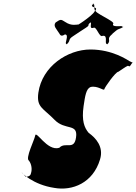

<svg xmlns="http://www.w3.org/2000/svg" viewBox="-20 -1129 795 1121"><path d="M326 -934C332 -923 338 -914 359 -928C388 -927 352 -871 369 -872C389 -886 351 -858 372 -872C396 -898 374 -897 410 -920C430 -934 459 -952 480 -966C511 -986 484 -978 508 -998C526 -1014 483 -984 504 -998C523 -1003 495 -959 524 -966C544 -980 559 -906 580 -920C614 -924 586 -871 606 -872C626 -886 588 -858 609 -872C630 -898 600 -900 633 -928C653 -942 620 -922 641 -936C674 -964 661 -953 695 -968C715 -982 674 -958 695 -972C702 -984 633 -965 640 -989C660 -1003 518 -1057 539 -1071C552 -1091 499 -1084 523 -1104C541 -1120 498 -1090 519 -1104C538 -1109 526 -1091 533 -1071C549 -1057 426 -975 436 -986C429 -986 397 -976 362 -1000C335 -1017 335 -1018 305 -998C288 -977 311 -959 326 -934ZM508 -840C375 -840 226 -742 204 -588C192 -502 231 -499 299 -429C360 -366 436 -411 424 -327C413 -248 362 -304 326 -266C254 -244 190 -374 185 -336C182 -314 126 -203 149 -191C165 -170 168 -139 161 -118C158 -99 140 -97 130 -97C124 -103 108 -123 106 -122C106 -122 170 -51 297 -32C403 -13 523 -61 564 -198C587 -272 539 -324 498 -353C472 -383 456 -425 468 -509C477 -570 483 -611 509 -621C550 -631 587 -596 589 -608C591 -619 655 -710 671 -710C687 -720 715 -741 727 -745C739 -739 737 -740 749 -758C757 -769 760 -758 736 -772C722 -780 636 -840 508 -840Z"/></svg>

Font: Hussar Przerywany
Style: Obl
Weight: 400
Foundry: Cannot Into Space Fonts
Version: Version 0.982